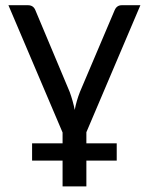

<svg xmlns="http://www.w3.org/2000/svg" viewBox="-20 -526 557 718"><path d="M303 171H214V74.5H100V10H214V-30.5L11.5 -506.5H84.5Q104.5 -506.5 112 -488.5L240.5 -182.5Q253 -148 259.5 -115Q265.5 -148 279 -182.5L409 -488.5Q417 -506.5 435.5 -506.5H505L303 -31.5V10H416.5V74.5H303Z"/></svg>

Font: Verano Sans
Style: Regular
Weight: 400
Designer: Lukasz Dziedzic with Adam Twardoch and Botio Nikoltchev
Foundry: tyPoland Lukasz Dziedzic
Version: Version 3.001;December 28, 2019;FontCreator 12.0.0.2547 64-b